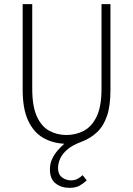

<svg xmlns="http://www.w3.org/2000/svg" viewBox="-20 -679 640 923"><path d="M315 224Q274 224 247 202.5Q220 181 220 135Q220 108 230.5 85.5Q241 63 257 44.5Q273 26 289 12Q230 9 185 -18Q140 -45 114.5 -101Q89 -157 89 -247V-659H135V-252Q135 -167 157.5 -118.5Q180 -70 217.5 -50Q255 -30 299 -30Q344 -30 382.5 -50Q421 -70 444.5 -118.5Q468 -167 468 -252V-659H511V-247Q511 -171 494.5 -122Q478 -73 446 -43Q414 -13 368 4Q328 19 304 39.5Q280 60 269.5 83Q259 106 259 129Q259 159 278 173.5Q297 188 321 188Q340 188 353.5 180.5Q367 173 377 163L397 188Q381 203 362.5 213.5Q344 224 315 224Z"/></svg>

Font: Source Code Pro ExtraLight Light
Style: Regular
Weight: 300
Monospace: yes
Version: Version 1.018;hotconv 1.0.116;makeotfexe 2.5.65601